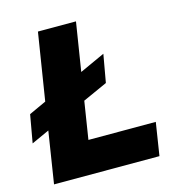

<svg xmlns="http://www.w3.org/2000/svg" viewBox="-127 -838 884 936"><g transform="rotate(-15 315.0 -370.0)"><path d="M279 -356 249 -166H589L563 0H31L72 -261L-18 -220L7 -361L94 -401L148 -740H340L301 -495L428 -553L403 -412Z"/></g></svg>

Font: Be Vietnam Black
Style: Italic
Weight: 900
Italic angle: -9°
Designer: Lam Bao; Tony Le; Vietanh Nguyen
Foundry: Yellow Type Foundry
Version: Version 5.000